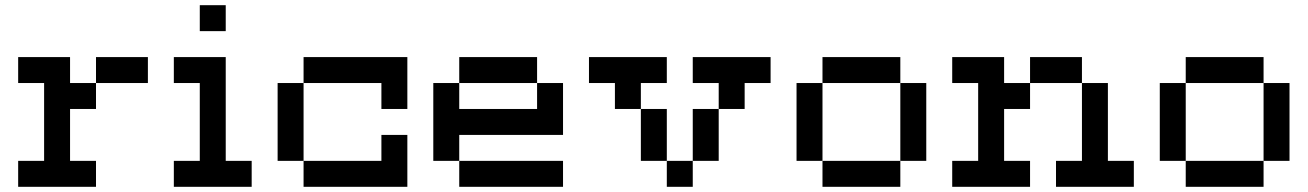

<svg xmlns="http://www.w3.org/2000/svg" viewBox="-20 -720 5040 740"><path d="M50 0H350V-100H250V-300H350V-400H250V-500H50V-400H150V-100H50ZM350 -400H550V-500H350Z M650 0H950V-100H850V-500H650V-400H750V-100H650ZM750 -600H850V-700H750Z M1050 -100H1150V0H1550V-200H1450V-100H1150V-400H1450V-300H1550V-500H1150V-400H1050Z M1650 -100H1750V0H2150V-100H1750V-200H2150V-400H2050V-500H1750V-400H1650ZM1750 -300V-400H2050V-300Z M2250 -400H2350V-300H2450V-100H2550V0H2650V-100H2550V-300H2450V-400H2550V-500H2250ZM2650 -100H2750V-300H2650ZM2650 -400H2750V-300H2850V-400H2950V-500H2650Z M3050 -100H3150V-400H3050ZM3150 0H3450V-100H3150ZM3150 -400H3450V-500H3150ZM3450 -100H3550V-400H3450Z M3650 0H3950V-100H3850V-300H3950V-400H3850V-500H3650V-400H3750V-100H3650ZM3950 -400H4150V-100H4050V0H4350V-100H4250V-400H4150V-500H3950Z M4450 -100H4550V-400H4450ZM4550 0H4850V-100H4550ZM4550 -400H4850V-500H4550ZM4850 -100H4950V-400H4850Z"/></svg>

Font: Connection Serif
Style: Regular
Weight: 400
Version: Version 0.2